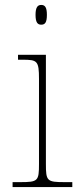

<svg xmlns="http://www.w3.org/2000/svg" viewBox="-20 -758 320 778"><path d="M147 -658C162 -658 170 -666 170 -698C170 -729 162 -738 147 -738C133 -738 124 -729 124 -698C124 -666 133 -658 147 -658ZM31 0H273V-20H243C170 -20 166 -24 166 -94V-536H53V-516H71C131 -516 138 -512 138 -438V-94C138 -24 134 -20 61 -20H31Z"/></svg>

Font: Noto Serif Sinhala Thin
Style: Regular
Weight: 100
Designer: Jelle Bosma - Monotype Design Team
Foundry: Monotype Imaging Inc.
Version: Version 2.007